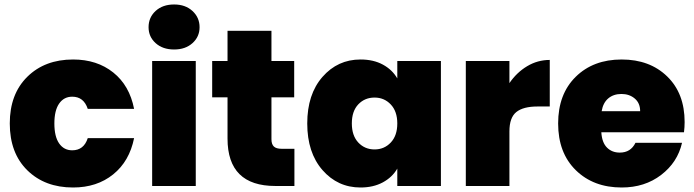

<svg xmlns="http://www.w3.org/2000/svg" viewBox="-20 -835 3118 862"><path d="M23.9 -280.8Q23.9 -412.6 102.5 -490.2Q181.2 -567.9 308.1 -567.9Q415.5 -567.9 488.5 -509.5Q561.5 -451.2 582 -346.2H374Q356 -400.9 304.2 -400.9Q267.1 -400.9 245.6 -370.1Q224.1 -339.4 224.1 -280.8Q224.1 -221.7 245.6 -190.9Q267.1 -160.2 304.2 -160.2Q356.4 -160.2 374 -214.8H582Q561 -110.8 488 -52Q415 6.8 308.1 6.8Q181.2 6.8 102.5 -70.6Q23.9 -147.9 23.9 -280.8Z M663.1 0V-561H858.9V0ZM761.7 -612.8Q710.4 -612.8 678.7 -641.4Q647 -669.9 647 -712.9Q647 -756.8 678.7 -785.9Q710.4 -814.9 761.7 -814.9Q812.5 -814.9 844.2 -785.6Q876 -756.3 876 -712.9Q876 -669.9 844.2 -641.4Q812.5 -612.8 761.7 -612.8Z M1001.5 -212.9V-397.9H932.6V-561H1001.5V-696.8H1198.7V-561H1300.8V-397.9H1198.7V-210Q1198.7 -187.5 1209.5 -177.2Q1220.2 -167 1244.6 -167H1301.8V0H1216.3Q1001.5 0 1001.5 -212.9Z M1598.6 -567.9Q1656.7 -567.9 1699 -544.9Q1741.2 -522 1763.7 -482.9V-561H1959.5V0H1763.7V-78.1Q1741.2 -39.1 1698.5 -16.1Q1655.8 6.8 1598.6 6.8Q1496.1 6.8 1427.7 -71.5Q1359.4 -149.9 1359.4 -280.8Q1359.4 -411.6 1427.7 -489.7Q1496.1 -567.9 1598.6 -567.9ZM1763.7 -280.8Q1763.7 -335 1734.4 -366Q1705.1 -397 1661.6 -397Q1617.7 -397 1588.6 -366.5Q1559.6 -335.9 1559.6 -280.8Q1559.6 -226.1 1588.6 -195.1Q1617.7 -164.1 1661.6 -164.1Q1705.1 -164.1 1734.4 -195.1Q1763.7 -226.1 1763.7 -280.8Z M2267.1 -245.1V0H2071.3V-561H2267.1V-461.9Q2299.8 -509.8 2346.7 -537.8Q2393.6 -565.9 2448.2 -565.9V-356.9H2393.1Q2329.1 -356.9 2298.1 -332Q2267.1 -307.1 2267.1 -245.1Z M2681.2 -335.9H2854Q2854 -372.1 2829.8 -392.6Q2805.7 -413.1 2770 -413.1Q2734.4 -413.1 2710.9 -393.3Q2687.5 -373.5 2681.2 -335.9ZM3042 -193.8Q3022 -106 2948.2 -49.6Q2874.5 6.8 2771 6.8Q2644.5 6.8 2565.2 -70.8Q2485.8 -148.4 2485.8 -280.8Q2485.8 -412.6 2564.7 -490.2Q2643.6 -567.9 2771 -567.9Q2897 -567.9 2975.3 -491.9Q3053.7 -416 3053.7 -287.1Q3053.7 -264.2 3050.8 -241.2H2679.7Q2682.6 -194.8 2705.1 -172.4Q2727.5 -149.9 2762.7 -149.9Q2811.5 -149.9 2833 -193.8Z"/></svg>

Font: Poppins ExtraBold
Style: Regular
Weight: 800
Designer: Ninad Kale (Devanagari), Jonny Pinhorn (Latin)
Foundry: Indian Type Foundry
Version: Version 3.200;PS 1.000;hotconv 16.6.54;makeotf.lib2.5.65590